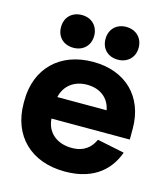

<svg xmlns="http://www.w3.org/2000/svg" viewBox="-110 -808 791 909"><g transform="rotate(15 285.5 -353.5)"><path d="M292 15C445 15 511.5 -67.5 538.5 -143.5L405 -171C388 -132.5 356 -101.5 294.5 -101.5C223.5 -101.5 171.5 -141.5 166.5 -211H550.5V-265C550.5 -421 448 -521.5 288.5 -521.5C125.5 -521.5 20.5 -417.5 20.5 -259.5V-247.5C20.5 -89 124.5 15 292 15ZM179.5 -561.5C226.5 -561.5 260.5 -593 260.5 -641.5C260.5 -690 226.5 -722 179.5 -722C131.5 -722 98 -690 98 -641.5C98 -593 131.5 -561.5 179.5 -561.5ZM397 -561.5C444 -561.5 478.5 -593 478.5 -641.5C478.5 -690 444 -722 397 -722C349.5 -722 316 -690 316 -641.5C316 -593 349.5 -561.5 397 -561.5ZM167 -316.5C179.5 -374.5 226 -409.5 288.5 -409.5C352.5 -409.5 398 -374.5 408.5 -316.5Z"/></g></svg>

Font: MCL Standard Bold
Style: Regular
Weight: 700
Designer: Květoslav Bartoš
Foundry: Florian Karsten
Version: Version 1.001;Glyphs 3.2.3 (3260)